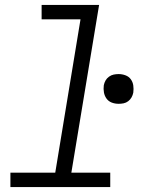

<svg xmlns="http://www.w3.org/2000/svg" viewBox="-20 -755 640 775"><path d="M22 0V-58H203L305 -677H148V-735H380L268 -58H425V0ZM459 -336Q444 -336 431 -341Q418 -346 410 -357Q402 -368 399.5 -382Q397 -396 399 -411Q401 -421 406 -430Q411 -439 420 -445.5Q429 -452 439 -454Q449 -456 459 -456Q473 -456 486.5 -451Q500 -446 508 -435Q516 -424 518 -410Q520 -396 518 -381Q516 -371 511 -362Q506 -353 497.5 -346.5Q489 -340 479 -338Q469 -336 459 -336Z"/></svg>

Font: Iosevka Slab LtExObl
Style: Regular
Weight: 300
Width: 7
Italic angle: -9°
Monospace: yes
Designer: Belleve Invis
Foundry: Belleve Invis
Version: Version 11.1.0; ttfautohint (v1.8.3)